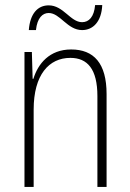

<svg xmlns="http://www.w3.org/2000/svg" viewBox="-20 -733 511 753"><path d="M93 -615H121C126 -663 147 -682 171 -682C216 -682 244 -615 302 -615C345 -615 378 -648 381 -713H353C349 -667 329 -646 302 -646C256 -646 229 -712 171 -712C128 -712 98 -680 93 -615ZM259 -539C174 -539 129 -483 111 -424H108L105 -529H76V0H112V-303C112 -440 172 -506 256 -506C323 -506 362 -462 362 -356V0H398V-364C398 -485 348 -539 259 -539Z"/></svg>

Font: Noto Sans Bengali Condensed ExtraLight
Style: Regular
Weight: 200
Width: 3
Designer: Joana Ranito - Universal Thirst; Jelle Bosma - Monotype Design Team
Foundry: Universal Thirst ehf.
Version: Version 3.000